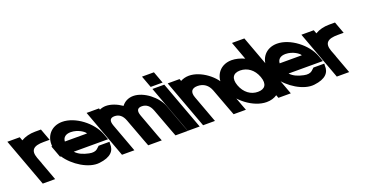

<svg xmlns="http://www.w3.org/2000/svg" viewBox="-247 -1683 4981 2587"><g transform="rotate(-20 2243.5 -389.0)"><path d="M-17.9 -576.6C36 -609.8 107 -628 182.2 -628H267.2L329.8 -458H244.8C98.4 -458 44.5 -410.5 88.2 -288.9L90.4 -283L123.2 -197H122.1L187.4 -20L218.7 65H41.2L9.9 -20L-86.4 -281C-86.8 -282.2 -87.3 -283.4 -87.7 -284.6L-183 -543L-214.3 -628H-36.8Z M514.8 -366H832.3C822 -394 734.3 -457 631.6 -458C559.5 -458 518.1 -425.5 514.8 -366ZM396.7 -196H384L352.6 -281L321.3 -366H332.5C317.4 -509.5 411 -627.2 568.9 -628C758.7 -628 975.8 -458 1041.1 -281L1072.5 -196H987.5H580.5C627 -144.9 692 -119.9 767.9 -104H769C815.7 -93 859.1 -100 882.7 -120L923.2 -157H1078.9L1076.5 -128C1083.1 -29 1022.9 45 856.3 64C699.9 83.4 494.5 -47.4 396.7 -196Z M1422.6 -546.8C1458 -595.5 1516 -627.5 1587.9 -628C1740.9 -628 1917.4 -484 1967.7 -345L2087.5 -20L2120.2 66H1943.9L1911.4 -19L1790 -345C1761.3 -423 1714.2 -457 1650.6 -458C1587.8 -458 1566.1 -423.5 1593.9 -346.7L1594.5 -345L1625.9 -260L1714.4 -20L1747.2 66H1552.9L1520.4 -19L1430.7 -260H1430.4L1399 -345C1370.3 -423 1323.2 -457 1259.6 -458C1196.4 -458 1174.8 -423 1203.5 -345L1234.9 -260L1323.4 -20L1354.7 65H1177.2L1145.9 -20L1057.4 -260L1026 -345L953 -543L921.7 -628H1099.2L1106.4 -608.3C1133 -620.7 1163.4 -627.8 1196.9 -628C1269.4 -628 1351.2 -595.7 1422.6 -546.8Z M1938.1 -662H1853.1L1790.4 -832H1875.4H1876.4H1961.4L2024.1 -662H1939.1ZM1897 -543 1865.7 -628H2035.7L2067 -543L2259.9 -20L2291.2 65H2121.2L2089.9 -20Z M2265.9 -597.5C2300.3 -616.6 2341.3 -627.7 2386.9 -628C2556 -628 2753.1 -478 2808.2 -326L2921 -20L2953.7 66H2777.4L2744.9 -19L2630.5 -326C2598.4 -413 2535.1 -457 2449.6 -458C2365.6 -458 2333.9 -413 2366 -326L2397.4 -241L2478.9 -20L2510.2 65H2340.2L2308.9 -20L2227.4 -241L2196 -326L2116 -543L2084.7 -628H2254.7Z M2781.3 -282C2716 -459 2809.7 -627 2997.9 -628C3056.6 -628 3119.8 -611.6 3180.9 -583.9L3116.3 -759L3085 -844H3262.5L3293.8 -759L3468.5 -285.5L3469.8 -282L3566.4 -20L3597.7 65H3420.2L3404.3 21.9C3363.8 49.3 3312.7 65.3 3253.5 65C3063.7 65 2846.5 -105 2781.3 -282ZM2958.8 -282C3000.4 -169 3089.9 -104 3190.8 -105C3291.4 -105 3334 -165.8 3294.4 -276.1L3292.3 -282C3251 -394 3163.3 -457 3060.6 -458C2958.2 -458 2917.5 -394 2958.8 -282Z M3594.8 -366H3912.3C3902 -394 3814.3 -457 3711.6 -458C3639.5 -458 3598.1 -425.5 3594.8 -366ZM3476.7 -196H3464L3432.6 -281L3401.3 -366H3412.5C3397.4 -509.5 3491 -627.2 3648.9 -628C3838.7 -628 4055.8 -458 4121.1 -281L4152.5 -196H4067.5H3660.5C3707 -144.9 3772 -119.9 3847.9 -104H3849C3895.7 -93 3939.1 -100 3962.7 -120L4003.2 -157H4158.9L4156.5 -128C4163.1 -29 4102.9 45 3936.3 64C3779.9 83.4 3574.5 -47.4 3476.7 -196Z M4198.1 -576.6C4252 -609.8 4323 -628 4398.2 -628H4483.2L4545.8 -458H4460.8C4314.4 -458 4260.5 -410.5 4304.2 -288.9L4306.4 -283L4339.2 -197H4338.1L4403.4 -20L4434.7 65H4257.2L4225.9 -20L4129.6 -281C4129.2 -282.2 4128.7 -283.4 4128.3 -284.6L4033 -543L4001.7 -628H4179.2Z"/></g></svg>

Font: Nordica Plus
Style: NordicaClassicBkExtOpObl
Weight: 900
Version: Version 1.01